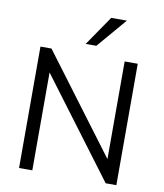

<svg xmlns="http://www.w3.org/2000/svg" viewBox="-99 -1017 938 1098"><g transform="rotate(10 370.0 -468.5)"><path d="M87 0V-705H151L600 -106H576V-705H652V0H590L141 -599H164V0ZM339 -765 457 -937H548L401 -765Z"/></g></svg>

Font: Nunito Sans 12pt ExtraLight 12pt
Style: Regular
Weight: 400
Version: Version 3.101;gftools[0.9.27]